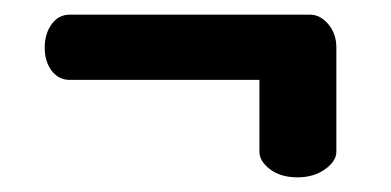

<svg xmlns="http://www.w3.org/2000/svg" viewBox="-20 -305 534 262"><path d="M386 -63Q363 -63 348.5 -74Q334 -85 334 -98V-196H75Q60 -196 50.5 -208.5Q41 -221 41 -240Q41 -259 50.5 -272Q60 -285 75 -285H403Q417 -285 428 -272Q439 -259 439 -240V-98Q439 -85 423.5 -74Q408 -63 386 -63Z"/></svg>

Font: Dosis ExtraLight SemiBold
Style: Regular
Weight: 600
Version: Version 3.001; ttfautohint (v1.8.2)